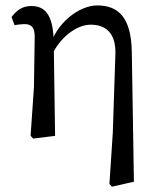

<svg xmlns="http://www.w3.org/2000/svg" viewBox="-20 -508 590 718"><path d="M94.4 -0.2 103.9 10.2 186 0 181 -345.9C180 -442.7 155.1 -485.5 97.4 -485.5C62.5 -485.5 42.5 -469.2 23.2 -444.3L34.4 -414C47.1 -415.9 60 -417.8 72.6 -417.8C101.7 -417.8 109.8 -399.8 109.8 -369.8L106.9 -180.7L94.4 -0.2ZM389.2 179.8 398.7 190.2 480.8 171.5 472.9 -313.4C470.9 -444.1 421.7 -487.7 343.4 -487.7C276.9 -487.7 185.3 -421.8 163 -321.4L176 -305.7C202.2 -362.6 262.7 -415.7 319.2 -415.7C376.9 -415.7 414.4 -382.6 411.5 -304.4L401.8 -11.3L389.2 179.8Z"/></svg>

Font: Source Serif Variable
Style: Regular
Weight: 389
Designer: Frank Grießhammer
Foundry: Adobe Systems Incorporated
Version: Version 3.001;hotconv 1.0.111;makeotfexe 2.5.65597